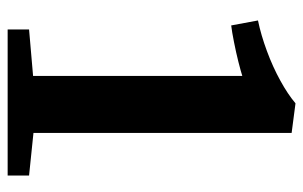

<svg xmlns="http://www.w3.org/2000/svg" viewBox="-165 -627 792 502"><g transform="rotate(90 231.0 -376.0)"><path d="M178.5 -66.5V-613.5Q166 -609.5 141.2 -603.2Q116.5 -597 90 -591.8Q63.5 -586.5 46.5 -584.5L33.5 -654.5Q72 -662.5 113.2 -677.8Q154.5 -693 190.5 -712.8Q226.5 -732.5 250 -752.5H251L327.5 -742.5V-67.5L439 -56V0H57V-56Z"/></g></svg>

Font: Merriweather 28pt
Style: Bold
Weight: 700
Version: Version 2.100